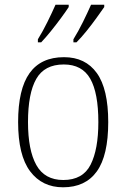

<svg xmlns="http://www.w3.org/2000/svg" viewBox="-20 -786 537 816"><path d="M248 10Q159 10 108 -58Q57 -126 57 -267Q57 -407 105.5 -475Q154 -543 252 -543Q343 -543 391.5 -475.5Q440 -408 440 -267Q440 -125 391.5 -57.5Q343 10 248 10ZM249 -21Q332 -21 365 -86Q398 -151 398 -267Q398 -391 363.5 -451.5Q329 -512 251 -512Q169 -512 134 -450.5Q99 -389 99 -267Q99 -148 134.5 -84.5Q170 -21 249 -21ZM292 -619Q313 -653 332.5 -692.5Q352 -732 367 -766H423V-756Q411 -739 391 -711Q371 -683 348 -654.5Q325 -626 305 -606H292ZM141 -619Q162 -653 181.5 -692.5Q201 -732 216 -766H272V-756Q261 -739 240.5 -711Q220 -683 197 -654.5Q174 -626 155 -606H141Z"/></svg>

Font: Noto Serif Khmer SemiCondensed ExtraLight
Style: Regular
Weight: 200
Width: 4
Designer: Danh Hong and the Monotype Design Team
Foundry: Monotype Imaging Inc.
Version: Version 2.004; ttfautohint (v1.8.4.7-5d5b)